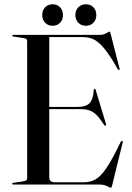

<svg xmlns="http://www.w3.org/2000/svg" viewBox="-20 -863 618 898"><path d="M187.5 -363H344.5Q381.5 -363 398.5 -380Q415.5 -397 418.5 -442Q419 -445 420 -446.2Q421 -447.5 422.5 -447.5Q426.5 -448 428 -441L476 -282Q477 -279.5 476.2 -277.8Q475.5 -276 474 -275.5Q472.5 -275 471 -275.5Q469.5 -276 467.5 -278Q448.5 -307.5 432.8 -323.8Q417 -340 399.5 -346.2Q382 -352.5 357 -352.5H187.5ZM37 -696Q37 -698 38.5 -699Q40 -700 42.5 -700H449Q460 -700 468.8 -703.8Q477.5 -707.5 483.5 -711.2Q489.5 -715 491.5 -715Q493.5 -715 494.8 -713.2Q496 -711.5 497.5 -705L539 -543Q540.5 -539.5 539.8 -538Q539 -536.5 537 -536Q535.5 -536 534 -536.5Q532.5 -537 530.5 -540Q505 -585.5 484 -614.8Q463 -644 444.5 -660.5Q426 -677 407.2 -683.2Q388.5 -689.5 367.5 -689.5H210.5V-33Q210.5 -21.5 217.2 -16Q224 -10.5 237 -10.5H373Q402.5 -10.5 427 -24.2Q451.5 -38 479 -78.8Q506.5 -119.5 544.5 -199.5Q546.5 -202 547.8 -203.2Q549 -204.5 551 -204Q553 -204 553.8 -201.8Q554.5 -199.5 553.5 -195.5L504.5 4Q503 10.5 501.8 12.8Q500.5 15 498.5 15Q494.5 15 488.2 11.2Q482 7.5 471.5 3.8Q461 0 445 0H42.5Q40 0 38.5 -1.2Q37 -2.5 37 -4Q37 -7 43 -8L89 -15Q98 -16.5 102.5 -19.5Q107 -22.5 107 -29V-671Q107 -677.5 102.5 -680.8Q98 -684 89 -685L43 -692Q37 -693 37 -696ZM226 -742.5Q204.5 -742.5 191 -756.8Q177.5 -771 177.5 -793Q177.5 -814.5 191 -828.8Q204.5 -843 226 -843Q248 -843 261.2 -828.8Q274.5 -814.5 274.5 -792.5Q274.5 -771 261.2 -756.8Q248 -742.5 226 -742.5ZM381.5 -742.5Q360 -742.5 346.2 -756.8Q332.5 -771 332.5 -793Q332.5 -814.5 346.2 -828.8Q360 -843 381.5 -843Q403.5 -843 417 -828.8Q430.5 -814.5 430.5 -792.5Q430.5 -771 417 -756.8Q403.5 -742.5 381.5 -742.5Z"/></svg>

Font: Fraunces 96pt
Style: Regular
Weight: 400
Version: Version 1.000;[b76b70a41]